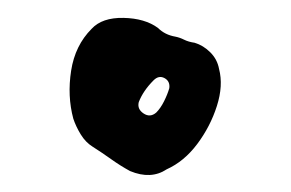

<svg xmlns="http://www.w3.org/2000/svg" viewBox="-20 -642 333 220"><path d="M231 -563Q236 -544 228.5 -520.5Q221 -497 206 -477Q191 -457 171 -448Q153 -436 129 -446Q118 -452 107.5 -459.5Q97 -467 86 -474Q78 -479 72.5 -488Q67 -497 64 -506Q57 -532 61.5 -561Q66 -590 85 -609Q97 -622 121.5 -621.5Q146 -621 161 -610Q169 -602 181 -600Q186 -599 191 -596.5Q196 -594 203 -593Q213 -590 221 -582Q229 -574 231 -563ZM174 -541Q175 -549 168.5 -552.5Q162 -556 156 -550Q144 -538 139 -525Q137 -517 144.5 -512Q152 -507 159 -513Q164 -518 168 -526Q172 -534 174 -541Z"/></svg>

Font: Slackside One
Style: Regular
Weight: 400
Version: Version 1.000